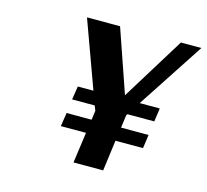

<svg xmlns="http://www.w3.org/2000/svg" viewBox="-96 -760 936 869"><g transform="rotate(15 372.0 -325.0)"><path d="M465 -355H466L648 -650H744L539 -337H633L624 -274H498L494 -267L486 -208H615L606 -144H477L458 0H319L339 -144H221L231 -208H348L354 -251L345 -274H239L249 -337H322L208 -650H363Z"/></g></svg>

Font: Arsenal
Style: Bold Italic
Weight: 700
Italic angle: -9°
Designer: Andrij Shevchenko
Foundry: Stairsfor.com
Version: Version 1.000